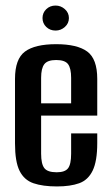

<svg xmlns="http://www.w3.org/2000/svg" viewBox="-20 -663 398 691"><path d="M185 8Q134 8 100.5 -3.5Q67 -15 50.5 -48Q34 -81 34 -147V-379Q34 -451 70 -477.5Q106 -504 182 -504Q258 -504 294 -477.5Q330 -451 330 -379V-247H128V-110Q128 -73 139.5 -58Q151 -43 184 -43Q214 -43 225 -57.5Q236 -72 236 -110V-183H330V-148Q330 -83 313.5 -49Q297 -15 265 -3.5Q233 8 185 8ZM128 -291H236V-383Q236 -417 225 -432Q214 -447 182 -447Q151 -447 139.5 -432Q128 -417 128 -383ZM180 -553Q160 -553 146.5 -566Q133 -579 133 -598Q133 -617 146.5 -630Q160 -643 180 -643Q199 -643 213.5 -630Q228 -617 228 -598Q228 -579 213.5 -566Q199 -553 180 -553Z"/></svg>

Font: Alumni Sans SemiBold
Style: Regular
Weight: 600
Designer: Robert E. Leuschke
Foundry: Robert E. Leuschke
Version: Version 1.018